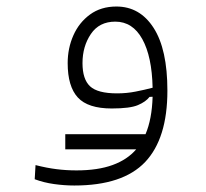

<svg xmlns="http://www.w3.org/2000/svg" viewBox="-20 -346 626 583"><path d="M205.6 217.3Q175.8 217.3 144.3 212.9Q112.8 208.5 85.4 198.2L87.9 155.3Q122.6 164.1 151.9 167.7Q181.2 171.4 212.4 171.4Q277.3 171.4 322 155Q366.7 138.7 393.6 107.4H178.2V61.5H421.9Q441.4 15.6 443.4 -52.2L434.1 -51.8Q422.9 -37.1 398.9 -26.9Q375 -16.6 319.3 -16.6Q247.1 -16.6 216.3 -50Q185.5 -83.5 185.5 -154.3Q185.5 -199.7 202.9 -238.8Q220.2 -277.8 253.4 -302Q286.6 -326.2 333.5 -326.2Q404.8 -326.2 446.5 -261.2Q488.3 -196.3 488.3 -70.8Q488.3 74.7 420.7 146Q353 217.3 205.6 217.3ZM443.4 -79.6Q441.4 -174.3 412.1 -227.3Q382.8 -280.3 330.1 -280.3Q281.2 -280.3 255.9 -242.7Q230.5 -205.1 230.5 -154.3Q230.5 -105.5 253.4 -84Q276.4 -62.5 335.4 -62.5Q364.7 -62.5 391.8 -67.9Q418.9 -73.2 443.4 -79.6Z"/></svg>

Font: Cascadia Code NF ExtraLight
Style: Regular
Weight: 200
Monospace: yes
Designer: Aaron Bell
Foundry: Saja Typeworks
Version: Version 2404.023; ttfautohint (v1.8.4)